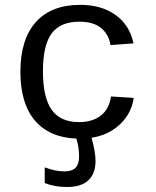

<svg xmlns="http://www.w3.org/2000/svg" viewBox="-20 -558 640 786"><path d="M63.5 -264.6Q63.5 -396.5 126.5 -467.3Q189.5 -538.1 308.6 -538.1Q396 -538.1 453.6 -496.3Q511.2 -454.6 526.4 -380.4L432.6 -373.5Q424.8 -418 393.6 -443.6Q362.3 -469.2 304.7 -469.2Q227.5 -469.2 191.7 -421.4Q155.8 -373.5 155.8 -266.6Q155.8 -158.2 191.7 -108.2Q227.5 -58.1 304.2 -58.1Q356.9 -58.1 391.6 -84Q426.3 -109.9 434.6 -163.1L527.3 -157.2Q518.6 -94.2 471.7 -49.6Q424.8 -4.9 355 5.9Q371.1 66.4 371.1 100.1Q371.1 152.3 342 179.9Q313 207.5 254.4 207.5Q204.1 207.5 163.1 191.4V127Q205.6 143.6 243.7 143.6Q274.9 143.6 289.3 128.7Q303.7 113.8 303.7 83Q303.7 43.9 292.5 9.3Q181.6 4.9 122.6 -64.9Q63.5 -134.8 63.5 -264.6Z"/></svg>

Font: Cousine
Style: Regular
Weight: 400
Monospace: yes
Designer: Steve Matteson
Foundry: Ascender Corporation
Version: Version 1.20